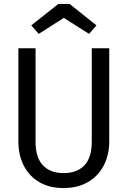

<svg xmlns="http://www.w3.org/2000/svg" viewBox="-20 -954 655 986"><path d="M541 -706.2V-228.7Q541 -157.4 512.3 -103.1Q483.6 -48.7 430.8 -18.5Q377.9 11.8 306.7 11.8Q233.8 11.8 181.8 -18.7Q129.7 -49.2 102.1 -103.3Q74.4 -157.4 74.4 -228.7V-706.2H162.6V-225.6Q162.6 -145.1 200.3 -105.1Q237.9 -65.1 306.7 -65.1Q375.9 -65.1 413.6 -105.1Q451.3 -145.1 451.3 -225.6V-706.2ZM337.4 -933.8 475.4 -823.6 437.4 -780 307.7 -862.1 179 -780 140.5 -823.6 279.5 -933.8Z"/></svg>

Font: FiraCode Nerd Font
Style: Regular
Weight: 400
Designer: Carrois Corporate, Edenspiekermann AG, Nikita Prokopov
Foundry: Carrois Corporate, Edenspiekermann AG, Nikita Prokopov
Version: Version 6.002;Nerd Fonts 2.1.0